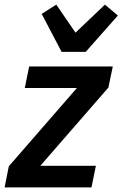

<svg xmlns="http://www.w3.org/2000/svg" viewBox="-30 -809 529 829"><path d="M-10 0 8 -91 302 -429H77L96 -522H457L438 -431L144 -93H384L365 0ZM236 -585 150 -749 213 -789 296 -668 423 -789 479 -742 340 -585Z"/></svg>

Font: IBM Plex Sans Cond SmBld
Style: Italic
Weight: 600
Width: 3
Italic angle: -11°
Designer: Mike Abbink, Paul van der Laan, Pieter van Rosmalen
Foundry: Bold Monday
Version: Version 1.3